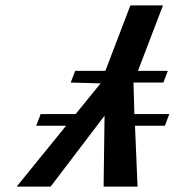

<svg xmlns="http://www.w3.org/2000/svg" viewBox="-20 -687 685 707"><path d="M350.5 -380 258.5 -267H129.8L113.3 -224H223.3L41.5 0H166.5L365 -261L361.5 0H486.5L477.1 -224H587.1L603.5 -267H474.8L471.6 -383H581.6L598 -426H488L580.1 -667H460.1L368 -426H256.8L240.4 -383Z"/></svg>

Font: Din Kursivschrift
Style: Extended Italic
Weight: 400
Version: Version 1.089